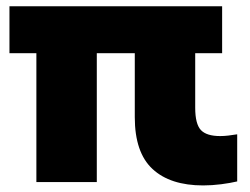

<svg xmlns="http://www.w3.org/2000/svg" viewBox="-20 -568 780 599"><path d="M614 10.5Q511 10.5 455.8 -40.8Q400.5 -92 400.5 -202.5V-463.5H589V-232Q589 -181 606.8 -162.2Q624.5 -143.5 667 -143.5Q679 -143.5 691.8 -145Q704.5 -146.5 720 -149V-2Q699 3 670 6.8Q641 10.5 614 10.5ZM93.5 0V-464.5H282V0ZM9.5 -402V-548.5H673V-402Z"/></svg>

Font: Encode Sans SC ExtraBold
Style: Regular
Weight: 800
Version: Version 3.002